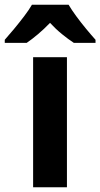

<svg xmlns="http://www.w3.org/2000/svg" viewBox="-69 -786 421 806"><path d="M212 0H70V-546H212ZM219 -766Q232 -744 251.5 -717.5Q271 -691 292.5 -665Q314 -639 332 -619V-606H241Q218 -621 191.5 -642.5Q165 -664 141 -690Q116 -664 90.5 -642.5Q65 -621 43 -606H-49V-619Q-32 -638 -10 -664.5Q12 -691 32.5 -718Q53 -745 65 -766Z"/></svg>

Font: Noto Sans Devanagari UI SemiCondensed
Style: Bold
Weight: 700
Width: 4
Designer: Jelle Bosma - Monotype Design Team
Foundry: Monotype Imaging Inc.
Version: Version 2.004; ttfautohint (v1.8.4.7-5d5b)